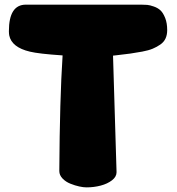

<svg xmlns="http://www.w3.org/2000/svg" viewBox="-20 -809 757 822"><path d="M695.8 -680.2Q695.8 -659.7 688.7 -644.3Q681.6 -628.9 666.5 -618.4Q651.4 -607.9 634 -600.6Q616.7 -593.3 589.1 -588.1Q561.5 -583 537.6 -579.6Q513.7 -576.2 477.5 -572.3Q468.3 -571.3 463.9 -570.8L479 -71.8Q479 -52.2 459.5 -37.1Q439.9 -22 410.9 -14.4Q381.8 -6.8 350.1 -6.8Q337.4 -6.8 319.3 -10.7Q301.3 -14.6 281.5 -22.5Q261.7 -30.3 247.8 -44.7Q233.9 -59.1 233.9 -77.1Q235.8 -386.2 248 -571.8Q145.5 -578.6 107.9 -587.9Q29.8 -606.4 19.5 -657.7Q18.1 -666 18.1 -675.8Q18.1 -789.1 90.8 -789.1H584Q599.1 -789.1 610.4 -788.1Q621.6 -787.1 638.9 -781Q656.2 -774.9 667.5 -764.2Q678.7 -753.4 687.3 -731.7Q695.8 -710 695.8 -680.2Z"/></svg>

Font: Blue Custard
Style: Regular
Weight: 400
Version: Version 01.01